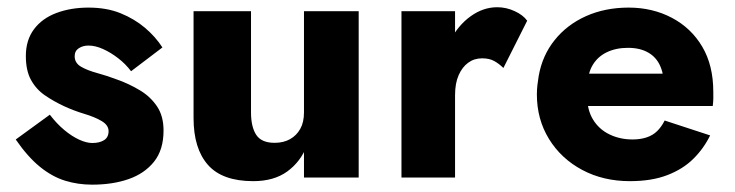

<svg xmlns="http://www.w3.org/2000/svg" viewBox="-20 -491 2032 531"><path d="M117.8 -173.8 23.5 -105.2Q57 -56.7 90.7 -29.5Q124.3 -2.3 159.9 8.7Q195.5 19.7 234.7 19.7Q291.7 19.7 335.7 4.3Q379.7 -11 406 -43.8Q432.3 -76.7 432.3 -130Q432.3 -170 414.3 -196.8Q396.3 -223.5 367.7 -240.8Q339 -258.2 306 -270.2Q277.3 -281.2 249.4 -288.8Q221.5 -296.3 204 -306.6Q186.5 -316.8 186.5 -335.5Q186.5 -350.2 197.9 -357.6Q209.3 -365 224.7 -365Q243.7 -365 265 -355.4Q286.3 -345.8 306.8 -330Q327.3 -314.2 342.5 -294L429.2 -359.8Q410.2 -389.3 381 -414.1Q351.8 -438.8 313.4 -454.4Q275 -470 224.8 -470Q176 -470 136.3 -455.2Q96.5 -440.3 74 -410.2Q51.5 -380 51.5 -336.2Q51.5 -296 65.6 -270.2Q79.7 -244.3 103.9 -227.6Q128.2 -210.8 157.5 -197.2Q184.5 -184.7 213.3 -176.1Q242.2 -167.5 261.2 -156.2Q280.3 -144.8 280.3 -128.3Q280.3 -111.2 267.7 -103.3Q255.2 -95.5 235.3 -95.5Q219.5 -95.5 199.3 -104.6Q179.2 -113.7 158.1 -131.2Q137 -148.7 117.8 -173.8Z M820.7 0H972V-460H820.7ZM674.2 -180V-460H515.3V-164.7Q515.3 -80 555.1 -35Q594.8 10 680.3 10Q737.5 10 774.2 -16.6Q811 -43.2 828.8 -87.9Q846.7 -132.7 846.7 -186L820.7 -180Q820.7 -152.8 810.4 -134.6Q800.2 -116.3 782.2 -106.2Q764.2 -96 739.5 -96Q703 -96 688.6 -118.1Q674.2 -140.2 674.2 -180Z M1238.5 -460H1090.3V0H1238.5ZM1372.2 -303 1438 -433.7Q1426.7 -449.5 1403.4 -460.2Q1380.2 -471 1355.2 -471Q1316.3 -471 1281.6 -446Q1246.8 -421 1224.7 -378Q1202.5 -335 1202.5 -280L1238.5 -227.5Q1238.5 -260.5 1248.4 -283Q1258.3 -305.5 1274.9 -317.6Q1291.5 -329.7 1313.3 -329.7Q1333.3 -329.7 1346.7 -322.3Q1360 -315 1372.2 -303Z M1524 -197.8H1951.2L1934.5 -287.3H1524ZM1817.3 -244.7V-217.8L1951.2 -197.8Q1952.8 -209.8 1952.8 -220.5Q1952.7 -231.2 1952.7 -237.2Q1952.7 -310.2 1922.2 -361.8Q1891.7 -413.5 1838.1 -441.8Q1784.5 -470 1718.8 -470Q1653.7 -470 1601 -446.5Q1548.3 -423 1514.1 -380.3Q1479.8 -337.7 1469.8 -280.7Q1467.8 -268.7 1466.3 -255.8Q1464.8 -243 1464.8 -230Q1464.8 -161 1498.4 -106.5Q1532 -52 1590.3 -21Q1648.5 10 1722 10Q1782.5 10 1825.6 -6.7Q1868.7 -23.3 1897.3 -51.6Q1926 -79.8 1944 -116.5L1818.2 -157.7Q1809.5 -140.2 1797.3 -128.3Q1785.2 -116.5 1767.9 -110.9Q1750.7 -105.3 1729.5 -105.3Q1694.5 -105.3 1665.6 -119.3Q1636.7 -133.2 1620 -160.5Q1603.3 -187.8 1603.3 -230L1605.3 -254.7Q1605.3 -288.3 1619.4 -311.6Q1633.5 -334.8 1658.6 -346.7Q1683.7 -358.7 1716.7 -358.7Q1750.5 -358.7 1773.3 -345.3Q1796.2 -332 1806.7 -306.6Q1817.3 -281.2 1817.3 -244.7Z"/></svg>

Font: Jost* Book
Style: Regular
Weight: 400
Version: Version 3.000